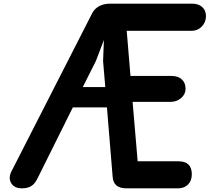

<svg xmlns="http://www.w3.org/2000/svg" viewBox="-20 -1024 1140 1044"><path d="M99 0Q58 0 41 -28Q24 -56 42.5 -92.5L481 -951.5Q493.5 -976.5 518.8 -990.2Q544 -1004 577 -1004H1026Q1059.5 -1004 1079.8 -985.5Q1100 -967 1100 -936Q1100 -903.5 1077.5 -880Q1055 -856.5 1023 -856.5H669L689.5 -611H913.5Q948.5 -611 968.8 -592.2Q989 -573.5 989 -541.5Q989 -511.5 965 -490.8Q941 -470 906 -470H701L728.5 -147H950.5Q1023 -147 1023 -76.5Q1023 -41.5 1002.5 -20.8Q982 0 948 0H666Q597 0 592.5 -62.5L561.5 -440H376L182 -50Q168 -23 149 -11.5Q130 0 99 0ZM430 -550.5H552.5L540.5 -691.5L545 -806.5L501.5 -692.5Z"/></svg>

Font: Edu NSW ACT Cursive
Style: Regular
Weight: 400
Designer: Tina and Corey Anderson, Eben Sorkin, Mirko Velimirovic
Foundry: Sorkin Type Co.
Version: Version 2.000